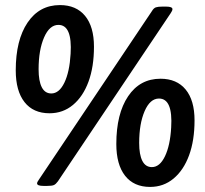

<svg xmlns="http://www.w3.org/2000/svg" viewBox="-20 -729 807 756"><path d="M175 -283Q111 -283 76.5 -327Q42 -371 42 -452Q42 -571 88.5 -640Q135 -709 216 -709Q280 -709 315 -666.5Q350 -624 350 -545Q350 -466 328.5 -407.5Q307 -349 267.5 -316Q228 -283 175 -283ZM182 -361Q213 -361 233.5 -403.5Q254 -446 258 -517Q265 -631 210 -631Q175 -631 153.5 -581.5Q132 -532 132 -456Q132 -410 144.5 -385.5Q157 -361 182 -361ZM151 3Q126 3 126 -7Q126 -12 134 -23L578 -685Q585 -697 593.5 -700Q602 -703 619 -703H634Q659 -703 659 -693Q659 -687 652 -677L208 -15Q200 -4 192.5 -0.5Q185 3 166 3ZM571 7Q507 7 472.5 -37Q438 -81 438 -162Q438 -281 484.5 -350Q531 -419 612 -419Q676 -419 711 -376.5Q746 -334 746 -255Q746 -176 724.5 -117.5Q703 -59 663.5 -26Q624 7 571 7ZM578 -71Q609 -71 629.5 -113.5Q650 -156 654 -227Q661 -341 606 -341Q571 -341 549.5 -291.5Q528 -242 528 -166Q528 -120 540.5 -95.5Q553 -71 578 -71Z"/></svg>

Font: Asap Semi Expanded Semi Expanded Regular
Style: Bold Italic
Weight: 700
Width: 6
Italic angle: -6°
Designer: Pablo Cosgaya
Foundry: Omnibus-Type
Version: Version 3.001; ttfautohint (v1.8.4.7-5d5b)